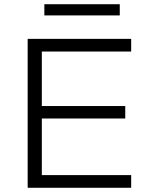

<svg xmlns="http://www.w3.org/2000/svg" viewBox="-20 -889 708 909"><path d="M111 0V-705H601V-645H178V-387H573V-328H178V-60H601V0ZM190 -816V-869H547V-816Z"/></svg>

Font: Nunito Sans 10pt SemiExpanded Light
Style: Regular
Weight: 300
Width: 6
Designer: Vernon Adams
Foundry: Vernon Adams
Version: Version 3.101;gftools[0.9.27]